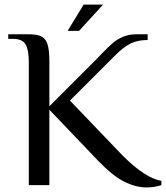

<svg xmlns="http://www.w3.org/2000/svg" viewBox="-20 -810 726 840"><path d="M276 -675 346 -790H431L326 -675ZM406 -110 196 -330V0H106V-540Q106 -591 92 -615.5Q78 -640 36 -640H16V-660H106Q143 -660 161.5 -650.5Q180 -641 188 -616Q196 -591 196 -540V-345L406 -555L426 -576Q454 -605 473 -621.5Q492 -638 518 -649Q544 -660 576 -660H626V-635Q584 -635 553 -620.5Q522 -606 481 -565L286 -370L516 -130Q616 -30 686 -19V0Q656 10 621 10Q574 10 523 -15.5Q472 -41 406 -110Z"/></svg>

Font: Philosopher
Style: Regular
Weight: 400
Designer: Jovanny Lemonad
Foundry: Jovanny Lemonad
Version: Version 2.000